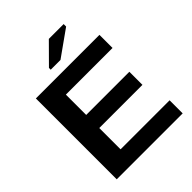

<svg xmlns="http://www.w3.org/2000/svg" viewBox="-244 -1020 1155 1155"><g transform="rotate(-45 333.5 -443.0)"><path d="M252.4 -747.1V-762.2L375.5 -886.2H501.5V-865.2L335.4 -747.1ZM66.9 0V-688H607.9V-576.7H210.9V-403.8H578.1V-292.5H210.9V-111.3H627.9V0Z"/></g></svg>

Font: TypoPRO Liberation Sans
Style: Bold
Weight: 700
Designer: Steve Matteson
Foundry: Ascender Corporation
Version: Version 2.00.1